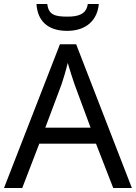

<svg xmlns="http://www.w3.org/2000/svg" viewBox="-20 -938 679 958"><path d="M473 -918H418C411 -866 369 -855 317 -855C256 -855 222 -863 216 -918H162C167 -836 216 -784 315 -784C411 -784 466 -838 473 -918ZM545 0H638L360 -717H279L0 0H91L176 -221H459ZM352 -517 432 -301H206L287 -517C295 -540 308 -583 318 -624C325 -599 346 -533 352 -517Z"/></svg>

Font: Noto Sans Elbasan
Style: Regular
Weight: 400
Designer: Monotype Design Team
Foundry: Monotype Imaging Inc.
Version: Version 2.004